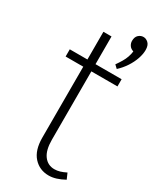

<svg xmlns="http://www.w3.org/2000/svg" viewBox="-206 -857 754 924"><g transform="rotate(30 171.0 -395.0)"><path d="M266 -600 249 -616Q261 -633 270.5 -649Q280 -665 285.5 -681Q291 -697 293 -713Q277 -718 269.5 -729.5Q262 -741 262 -754Q262 -776 274 -787Q286 -798 301 -798Q316 -798 328.5 -786Q341 -774 341 -748Q341 -726 332 -699.5Q323 -673 306 -647Q289 -621 266 -600ZM238 8Q187 8 154 -28.5Q121 -65 121 -135V-723H166V-149Q166 -91 188 -61.5Q210 -32 247 -32Q262 -32 277 -36.5Q292 -41 310 -50L324 -18Q300 -5 279 1.5Q258 8 238 8ZM23 -529V-569H311V-529Z"/></g></svg>

Font: Yaldevi ExtraLight
Style: Regular
Weight: 200
Designer: Sol Matas, Rajitha Manaperi, Kosala Senevirathne
Foundry: Mooniak
Version: Version 1.100